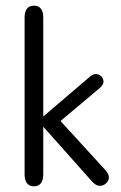

<svg xmlns="http://www.w3.org/2000/svg" viewBox="-20 -650 428 679"><path d="M133 -238V-589Q133 -609 124.5 -619.5Q116 -630 100 -630Q84 -630 75.5 -619.5Q67 -609 67 -589V-32Q67 -13 75.5 -2Q84 9 100 9Q116 9 124.5 -2Q133 -13 133 -32V-202L303 -11Q311 -2 318 2.5Q325 7 334 7Q346 7 355.5 -2Q365 -11 365 -23Q365 -34 354 -47L194 -222L332 -338Q346 -350 346 -361Q346 -372 338 -380Q330 -388 319 -388Q308 -388 297 -378Z"/></svg>

Font: Beiruti
Style: Regular
Weight: 400
Version: Version 1.00